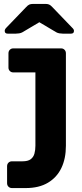

<svg xmlns="http://www.w3.org/2000/svg" viewBox="-20 -766 418 976"><path d="M41 190Q30 190 23 183Q16 176 16 165V79Q16 68 23 61Q30 54 41 54H94Q122 54 136 43.5Q150 33 155 15Q160 -3 160 -25V-398H47Q37 -398 30 -405Q23 -412 23 -422V-495Q23 -506 30 -513Q37 -520 47 -520H291Q301 -520 308 -513Q315 -506 315 -495V-25Q315 40 292 88Q269 136 223.5 163Q178 190 111 190ZM19 -595Q4 -595 4 -609Q4 -617 12 -625L112 -729Q122 -740 129.5 -743Q137 -746 147 -746H213Q222 -746 229.5 -743Q237 -740 247 -729L347 -625Q356 -617 356 -609Q356 -595 341 -595H299Q291 -595 282 -596.5Q273 -598 266 -602L180 -653L94 -602Q87 -598 78 -596.5Q69 -595 61 -595Z"/></svg>

Font: Rubik SemiBold
Style: Regular
Weight: 600
Designer: Hubert and Fischer
Foundry: Hubert and Fischer
Version: Version 2.300;gftools[0.9.30]